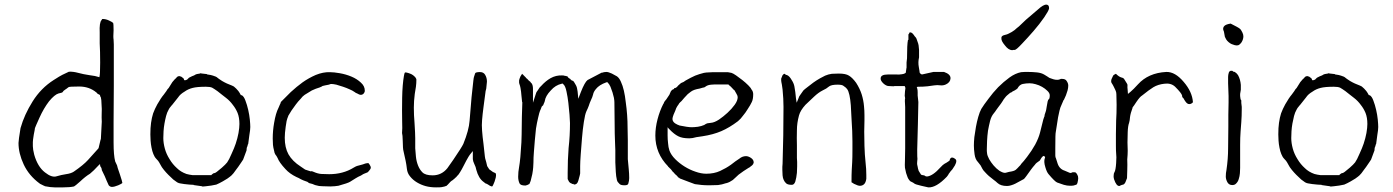

<svg xmlns="http://www.w3.org/2000/svg" viewBox="-20 -794 6023 830"><path d="M396 -69ZM413 -76Q413 -76 413 -82L410 -84L408 -81L404 -77Q385 -56 369 -43Q349 -31 327 -10Q316 0 309 5.5Q302 11 300 12Q282 16 253 16H216Q199 16 174 11Q172 9 170 9Q167 8 160 4Q153 1 151 -1Q105 -35 82.5 -83Q60 -131 60 -176Q60 -187 69 -242V-241Q85 -298 121 -355.5Q157 -413 212 -448Q240 -466 249.5 -470.5Q259 -475 278 -484Q296 -485 318 -479Q340 -473 367 -469Q393 -466 407 -461L409 -460L410 -462Q413 -473 413 -523Q413 -574 411 -606V-631Q411 -643 411 -653Q409 -697 419 -707L420 -708V-709Q420 -710 421 -711Q422 -712 423 -712H424Q437 -712 451 -705.5Q465 -699 469 -695Q471 -691 471 -663Q469 -633 471 -623Q472 -614 472 -602V-424L471 -267Q471 -235 471 -179Q471 -122 478 -96L486 -79Q486 -75 498 -41Q509 -8 509 -3Q507 0 491 7Q474 14 464 14Q456 14 450 7Q441 -12 433 -32L420 -59Q420 -68 413 -76ZM411 -384Q401 -388 398 -393V-394H397Q366 -420 322.5 -420Q279 -420 276 -417Q269 -411 261 -406Q253 -401 251 -396Q249 -393 233 -390Q216 -385 192 -356Q169 -326 150.5 -285Q132 -244 131 -240Q131 -236 126 -212Q122 -187 122 -180V-162Q122 -149 128 -125Q143 -73 174 -49Q204 -25 225 -32Q245 -38 265 -41Q287 -44 299 -52Q341 -81 360 -102Q379 -123 405 -152V-153H406Q410 -172 415 -191L416 -192L420 -268Q419 -287 419.5 -299Q420 -311 420 -322V-323L418 -361Q417 -370 416 -373Q414 -375 414 -376Q414 -378 412 -383Z M981 -129Q993 -155 999 -173Q1007 -197 1011 -219Q1015 -242 1015 -258Q1015 -286 1007 -306Q999 -325 987 -340Q974 -358 957 -371Q948 -378 939 -385Q930 -392 920 -400Q906 -410 897 -415Q888 -419 870 -419Q832 -419 813 -414Q793 -409 778 -398Q759 -387 750 -373Q746 -367 723 -339Q723 -339 722 -338H721V-337L717 -332Q713 -328 709 -320Q702 -308 698 -292.5Q694 -277 691 -260Q688 -243 687 -226.5Q686 -210 686 -197Q686 -176 692.5 -152Q699 -128 713 -106Q726 -84 745 -67Q761 -51 786 -42Q793 -40 799 -39L812 -37H813H892H894L895 -39Q903 -46 906 -45.5Q909 -45 917 -51Q925 -57 939 -69Q955 -83 962 -92Q970 -103 981 -129ZM1023 -92Q1007 -68 1001 -61Q988 -42 981 -36Q977 -32 963 -22Q953 -16 943 -10Q938 -7 928 -2Q916 3 915 4Q893 9 871 11Q856 13 853 12V11Q852 11 845 10L817 6Q817 5 817 5V6Q817 6 817 6V5Q812 5 799 4Q790 3 780 2H779Q770 1 760 -1Q752 -2 748 -5H747Q738 -11 729 -18Q718 -28 708 -38Q698 -48 689 -59Q678 -73 677 -76Q672 -86 668 -92Q665 -98 656 -107H657H656Q648 -115 643 -128Q638 -140 635 -156Q632 -171 631 -186Q630 -201 630 -213Q630 -242 633 -263Q636 -285 642 -304Q649 -323 660 -343Q676 -371 688 -385Q699 -399 699 -400L704 -408Q709 -412 715 -423Q722 -435 725 -439Q738 -455 742 -457V-458Q746 -462 749 -464Q752 -465 756 -465Q758 -465 762 -463H763Q775 -455 775 -452Q775 -448 778 -447Q782 -447 784 -448L787 -449L788 -450H789L797 -458Q797 -458 801 -460Q810 -465 819 -468Q828 -474 832 -474Q848 -476 848 -478Q849 -475 851 -477L852 -476H854L872 -474Q875 -474 876 -472H877Q893 -470 901 -467Q915 -463 920 -458Q923 -455 940 -444Q950 -438 961 -433Q982 -424 983 -424Q984 -424 991 -420Q996 -416 1001 -411Q1005 -407 1010 -401Q1014 -396 1019 -387L1020 -385L1021 -383H1023L1024 -382H1026Q1035 -376 1041 -359Q1048 -341 1053 -319Q1058 -297 1060 -277Q1062 -256 1062 -245Q1062 -233 1058 -210Q1055 -191 1053 -172Q1050 -168 1050 -163Q1049 -160 1047 -156V-155Q1046 -152 1046 -146Q1046 -143 1044 -139Q1032 -107 1031 -104Q1030 -103 1023 -92ZM832 -474Q832 -475 832 -475Z M1513 -396Q1511 -397 1510 -398Q1505 -402 1491 -408Q1478 -414 1463 -419Q1447 -424 1434 -428Q1420 -431 1412 -431H1411H1410Q1405 -428 1386 -425Q1379 -424 1373 -422V-421Q1368 -419 1362 -416Q1345 -411 1328 -403Q1317 -397 1297 -384Q1288 -378 1279 -366Q1269 -356 1259 -342.5Q1249 -329 1240 -316Q1232 -303 1226 -293V-292Q1222 -283 1219 -271Q1217 -260 1215 -246Q1213 -233 1212 -220Q1211 -207 1211 -199V-198Q1211 -156 1227 -127Q1244 -97 1280 -74Q1297 -62 1299 -61Q1306 -58 1311 -57L1324 -53L1325 -54Q1330 -54 1336 -51Q1354 -43 1369 -42Q1384 -41 1403 -41Q1433 -41 1459 -48Q1486 -55 1510 -70Q1520 -76 1525 -77Q1544 -82 1545.5 -82.5Q1547 -83 1549 -83.5Q1551 -84 1556 -86Q1560 -88 1571 -89Q1574 -89 1578 -82Q1583 -74 1583 -70Q1583 -64 1578 -59Q1571 -50 1569 -49L1554 -43Q1549 -41 1545 -38Q1542 -36 1540 -35Q1528 -30 1517 -23Q1506 -16 1493 -8Q1483 -2 1443 9H1444Q1444 9 1443 9Q1429 11 1427 11Q1420 11 1408 12L1373 11L1359 10Q1344 7 1342 6Q1329 0 1322 -1Q1316 -2 1314 -4Q1309 -9 1303 -10Q1291 -14 1281 -19Q1271 -25 1261 -29Q1232 -43 1214 -63Q1187 -92 1180 -111Q1177 -116 1175 -120Q1172 -123 1171 -125Q1169 -130 1167 -133Q1166 -137 1165 -142Q1161 -157 1160 -168Q1159 -180 1159 -195Q1159 -229 1165 -263Q1172 -305 1184 -328Q1189 -340 1190 -342Q1194 -349 1194 -353Q1215 -374 1237 -396Q1262 -419 1288 -438Q1315 -457 1345 -470Q1377 -483 1406 -482Q1423 -482 1449 -477.5Q1475 -473 1499 -463Q1523 -453 1540 -437Q1557 -422 1557 -402Q1557 -395 1552 -389.5Q1547 -384 1539 -384Q1534 -384 1524 -390L1517 -393L1515 -395Z M2026 -444 2027 -450V-452Q2027 -457 2034 -477Q2036 -482 2053 -482.5Q2070 -483 2077 -471Q2085 -458 2085 -441Q2083 -421 2082 -411Q2081 -405 2079 -399V-398Q2078 -391 2077 -383Q2076 -375 2070 -330Q2066 -300 2064 -275Q2062 -254 2064 -229Q2066 -202 2070 -173Q2075 -128 2076 -118Q2076 -112 2082 -93Q2084 -83 2086 -76L2095 -62L2109 -52L2110 -51Q2115 -49 2121 -46Q2123 -46 2124 -41Q2125 -36 2123 -26Q2122 -23 2118 -9Q2114 1 2113 3Q2111 7 2109 11L2106 12Q2099 11 2090 4Q2084 0 2079 -1Q2075 -4 2070 -8Q2049 -23 2039 -60Q2037 -68 2036 -72Q2032 -81 2030 -86Q2028 -91 2026 -96Q2025 -101 2024 -106Q2024 -111 2024 -121V-141L2011 -125Q2007 -120 1996 -100Q1990 -88 1983 -75Q1976 -61 1969 -50Q1963 -39 1954 -31L1953 -29L1949 -26L1945 -22L1940 -18L1938 -16Q1931 -12 1927 -8L1915 5Q1913 6 1911 9Q1902 13 1889 15Q1884 16 1865 16Q1840 16 1820 10.5Q1800 5 1782.5 -5.5Q1765 -16 1753 -31Q1741 -45 1739 -64Q1737 -82 1733.5 -99Q1730 -116 1726 -133Q1722 -149 1722 -157Q1722 -171 1721 -185Q1720 -195 1720 -205V-206Q1719 -213 1718 -219Q1718 -228 1719 -240Q1719 -248 1718.5 -269Q1718 -290 1718 -316.5Q1718 -343 1718.5 -371.5Q1719 -400 1721 -424Q1723 -448 1726 -465Q1728 -477 1730 -480H1731Q1731 -481 1733 -481Q1737 -481 1748 -477.5Q1759 -474 1765.5 -469Q1772 -464 1776 -459Q1780 -453 1780 -450Q1780 -434 1778 -419Q1775 -404 1773 -388Q1771 -373 1770 -358Q1769 -343 1769 -329Q1769 -296 1772 -262Q1775 -216 1775 -196V-153Q1775 -147 1778 -117Q1780 -97 1787 -79Q1794 -61 1806 -49Q1819 -36 1850 -36Q1870 -36 1886 -44Q1902 -52 1914 -67Q1925 -82 1940 -104Q1976 -157 1983 -172Q2007 -231 2010 -272Q2019 -390 2026 -443Z M2428 -465 2433 -464Q2436 -457 2445 -453Q2447 -449 2450 -448V-447L2458 -444V-443H2459Q2461 -441 2470 -425Q2475 -416 2477 -398L2480 -367L2491 -396Q2508 -439 2520 -448Q2529 -452 2581 -480H2584Q2587 -481 2591 -482Q2597 -483 2601 -483Q2610 -483 2625 -476Q2644 -466 2647 -464Q2657 -457 2664 -441Q2672 -424 2677 -402Q2682 -380 2685 -353Q2689 -325 2691 -297Q2693 -270 2693 -241Q2694 -213 2694 -187Q2694 -162 2694 -141Q2694 -120 2694 -106Q2696 -83 2698 -63Q2700 -43 2700 -24Q2700 -13 2696 0Q2694 7 2680 7Q2663 7 2658 1Q2653 -4 2650 -8Q2649 -10 2647 -15Q2643 -32 2642 -51Q2641 -71 2640 -92Q2640 -107 2640 -119Q2640 -126 2640 -132Q2640 -138 2640 -145Q2640 -158 2639 -171Q2637 -217 2637 -262Q2636 -307 2636 -352Q2636 -359 2634 -371Q2631 -382 2628 -394Q2624 -407 2619 -419Q2614 -430 2608 -436L2605 -439L2601 -438Q2570 -427 2556 -409Q2546 -397 2544 -386Q2541 -374 2535 -362Q2529 -349 2525 -336V-337Q2525 -337 2525 -336Q2521 -325 2515 -313Q2509 -300 2504 -267Q2499 -235 2496 -198Q2493 -162 2490.5 -127.5Q2488 -93 2488 -76V-61Q2488 -54 2488 -47V-46Q2488 -42 2487 -40V-39Q2486 -35 2485 -31Q2484 -28 2483 -24L2482 -20V-21Q2482 -20 2482 -20Q2480 -15 2480 -13Q2478 -5 2473 0Q2468 4 2460 4Q2460 4 2460 1H2454Q2454 1 2454 1H2453Q2451 -1 2449 -2H2448H2447Q2440 -7 2439 -10L2434 -20V-24V-31V-47Q2434 -102 2438 -154Q2444 -207 2444 -262Q2444 -273 2442 -298Q2440 -323 2437 -349Q2434 -375 2429 -398Q2424 -423 2415 -430L2412 -433L2408 -432Q2381 -426 2361 -403Q2338 -379 2335 -357Q2334 -352 2332 -349Q2330 -344 2328 -339L2327 -338Q2324 -336 2322 -333L2321 -332V-331Q2320 -329 2318 -323V-324Q2318 -324 2318 -323Q2314 -315 2311 -304.5Q2308 -294 2306 -284Q2301 -263 2297 -238Q2294 -213 2292 -187Q2290 -159 2288 -137Q2286 -112 2286 -91Q2286 -85 2285 -71Q2284 -57 2281 -41Q2278 -26 2274 -12Q2272 -6 2270 -2L2268 2H2267Q2264 4 2259 6H2258Q2254 8 2251 8H2250Q2231 8 2226 -1Q2220 -14 2220 -30Q2220 -41 2221 -51Q2222 -62 2224 -72Q2230 -105 2234 -179Q2235 -192 2236 -288L2238 -352L2237 -353Q2235 -368 2234 -382Q2233 -398 2230 -414Q2229 -419 2228 -423Q2227 -426 2225 -432Q2225 -434 2224 -437V-446Q2224 -450 2230 -464Q2231 -465 2237 -475L2241 -471Q2242 -471 2243 -469L2244 -468L2253 -459Q2254 -457 2255 -456L2256 -455H2257Q2260 -452 2262 -450Q2264 -447 2268 -444L2273 -440Q2273 -439 2274 -438Q2275 -436 2278 -434Q2284 -426 2284 -410V-406V-400V-350L2298 -393Q2299 -395 2300 -397Q2301 -399 2303 -401Q2309 -410 2313 -416Q2318 -421 2320 -423Q2339 -444 2360 -456Q2383 -469 2410 -468Q2419 -468 2422 -466Q2423 -466 2424 -466Z M2882 -60Q2880 -63 2874 -68Q2872 -71 2870 -72Q2869 -73 2868 -74V-75Q2813 -131 2813 -208Q2813 -242 2822.5 -278.5Q2832 -315 2848 -346H2849Q2850 -351 2853 -355.5Q2856 -360 2859 -363L2860 -364L2872 -382Q2875 -386 2876 -390Q2878 -394 2880 -399Q2882 -402 2884.5 -404.5Q2887 -407 2891 -408L2892 -409H2894V-411V-413H2896H2897H2898Q2900 -414 2902 -415Q2906 -417 2909 -421Q2912 -425 2916 -428Q2920 -431 2924 -435Q2936 -439 2944 -446Q2967 -459 2985 -467Q3003 -474 3023 -479Q3034 -481 3043 -481Q3052 -481 3063 -482H3112Q3118 -482 3126 -482Q3133 -481 3142 -479Q3149 -477 3162 -468Q3175 -459 3189 -448Q3203 -437 3215 -425Q3226 -414 3228 -408L3229 -407Q3236 -398 3236 -387Q3236 -365 3230 -353Q3224 -340 3212 -322Q3207 -314 3202.5 -307.5Q3198 -301 3192 -294Q3187 -287 3182 -281.5Q3177 -276 3170 -270Q3133 -242 3098 -227Q3063 -212 3017 -205L2990 -201Q2973 -196 2960 -196Q2929 -196 2912 -205Q2894 -214 2875 -234L2870 -239L2866 -244V-237V-231V-208Q2866 -192 2868 -175Q2869 -158 2874 -143Q2881 -124 2899 -106Q2917 -88 2939.5 -74Q2962 -60 2986 -52Q3011 -43 3033 -43Q3067 -43 3093 -55Q3119 -67 3140 -82Q3150 -90 3159 -96.5Q3168 -103 3176 -108Q3189 -119 3205 -119Q3215 -119 3227 -111Q3238 -103 3238 -93V-90Q3236 -83 3231 -79Q3224 -73 3218 -69H3217Q3206 -62 3194.5 -54.5Q3183 -47 3173 -39Q3165 -32 3159 -26L3148 -16Q3141 -11 3134 -7.5Q3127 -4 3119 -2H3118Q3101 4 3084 6Q3066 7 3046 7Q3026 7 3012 5.5Q2998 4 2984 2L2957 -8Q2943 -13 2923 -21Q2921 -21 2920 -22Q2919 -23 2917 -24V-25H2916Q2912 -27 2911 -28L2910 -29V-30Q2906 -35 2902 -38Q2898 -41 2895 -45Q2892 -49 2888 -52Q2885 -55 2882 -60ZM2899 -315Q2897 -310 2892 -299Q2887 -286 2887 -280Q2887 -269 2898 -261Q2907 -255 2919 -251H2920Q2934 -248 2948 -246Q2962 -244 2970 -244Q2980 -244 2997 -246Q3014 -249 3022 -253H3023Q3033 -260 3038 -261Q3043 -262 3053 -263Q3068 -264 3088 -277Q3107 -290 3125 -306.5Q3143 -323 3156 -341Q3169 -359 3169 -374Q3169 -380 3164 -388Q3160 -396 3155 -404L3153 -405V-406Q3149 -407 3148 -410Q3145 -414 3142 -416V-417Q3137 -421 3135 -423L3130 -427V-428L3129 -429H3128H3127H3071Q3063 -429 3055 -428Q3039 -427 3029 -419Q3026 -417 3024 -416Q3023 -416 3023 -416Q3021 -416 3018 -415L3004 -411Q2992 -409 2983 -406Q2974 -403 2967 -398Q2960 -393 2953 -387Q2946 -380 2938 -371Q2930 -362 2926 -357Q2920 -352 2915 -346V-345Q2912 -340 2908 -335Q2903 -328 2899 -315Z M3661 -6Q3661 -41 3662 -59L3664 -94Q3665 -111 3665 -147V-183Q3665 -207 3664 -228Q3663 -250 3661 -282Q3660 -313 3658 -339Q3656 -365 3652 -383Q3648 -401 3642 -409Q3638 -415 3626 -423Q3620 -428 3601 -428Q3575 -428 3565 -421Q3552 -410 3536 -403Q3518 -394 3499 -376Q3481 -359 3462 -341Q3440 -317 3434 -295Q3425 -262 3425 -231Q3424 -196 3425 -166Q3425 -136 3425 -111Q3425 -107 3426 -94Q3426 -82 3426 -75Q3426 -61 3425 -47Q3423 -26 3418 -9Q3413 5 3403 5Q3386 5 3379 -1Q3372 -7 3368 -16Q3364 -24 3363 -36Q3362 -48 3362 -60Q3362 -67 3362 -73Q3363 -80 3363 -86Q3365 -147 3366 -208.5Q3367 -270 3367 -332Q3367 -350 3366 -368Q3364 -402 3363 -407Q3362 -416 3360 -428Q3357 -442 3357 -446Q3357 -452 3357 -454Q3358 -456 3361 -464Q3362 -469 3366 -472Q3368 -475 3372 -475Q3375 -472 3378 -470H3381L3383 -469Q3393 -465 3403 -447Q3411 -435 3414 -421Q3416 -409 3418 -396Q3419 -381 3421 -368L3424 -350L3431 -367Q3434 -378 3441 -386Q3448 -396 3453 -403Q3458 -408 3470 -417Q3482 -427 3496 -437Q3510 -447 3525 -455.5Q3540 -464 3547 -467Q3561 -473 3576 -475Q3591 -476 3606 -476Q3636 -476 3650 -467Q3665 -458 3681 -436Q3697 -411 3705 -386Q3713 -360 3715 -335Q3717 -316 3717 -296Q3717 -289 3717 -273Q3716 -255 3716 -225Q3716 -201 3717 -163.5Q3718 -126 3722 -89Q3725 -64 3725 -38Q3725 -30 3725 -21Q3724 -13 3721 -6Q3718 1 3712 5Q3704 10 3694 9Q3690 9 3675 2Q3671 1 3668 -2Q3661 -6 3661 -6ZM3712 5ZM3453 -403Z M3911 -651 3912 -654Q3912 -654 3915 -654Q3921 -654 3927 -647Q3930 -644 3931 -642Q3933 -638 3938 -633Q3942 -629 3946 -615Q3950 -605 3951 -598L3953 -578V-546Q3948 -525 3952 -504Q3954 -490 3955 -486V-485Q3955 -478 3960 -475Q3964 -471 3970 -473L4015 -483Q4039 -483 4061 -483V-482V-483Q4090 -473 4089 -455Q4088 -438 4069 -429Q4058 -424 4047 -425Q4031 -427 4019 -425L3990 -421Q3972 -419 3949 -419L3943 -418L3945 -412Q3947 -406 3947 -395Q3947 -383 3947 -381L3950 -353L3948 -258Q3945 -162 3945 -146Q3945 -111 3946 -107Q3946 -104 3945 -96Q3944 -85 3945 -82Q3946 -80 3947 -73Q3948 -65 3951 -57V-56L3961 -40Q3963 -37 3974 -36L3977 -35Q3981 -31 3987 -31Q4012 -33 4046 -71Q4056 -82 4063 -86Q4067 -88 4072 -91Q4076 -94 4078 -95Q4082 -97 4084 -99L4085 -100V-101Q4088 -113 4096 -113Q4101 -113 4108 -108Q4114 -104 4114 -98Q4114 -90 4108 -79Q4101 -67 4097 -62Q4092 -57 4089 -53Q4086 -49 4084 -46Q4081 -43 4079 -38L4073 -30Q4027 18 3993 16Q3988 15 3962 9Q3936 3 3932 -1Q3929 -4 3920 -8Q3914 -10 3911 -15Q3906 -21 3903.5 -27.5Q3901 -34 3897 -46Q3894 -59 3892 -69Q3891 -79 3892 -99Q3893 -119 3893 -153V-331Q3891 -363 3892 -367L3893 -368L3891 -380Q3892 -402 3894 -413V-414L3891 -422H3850Q3845 -422 3843 -421L3822 -422Q3811 -422 3798 -434Q3786 -446 3787 -455Q3787 -472 3818 -472Q3825 -472 3828 -472H3857Q3865 -471 3878 -473Q3887 -474 3892 -477Q3898 -480 3896 -487Q3896 -488 3897 -489Q3898 -492 3898 -497Q3898 -500 3899 -502Q3899 -503 3899 -514V-524L3901 -542Q3901 -602 3905 -621Q3906 -622 3907 -622Q3907 -634 3907 -643V-646H3908Z M4309 -632Q4310 -640 4324 -643Q4334 -645 4341 -649Q4354 -655 4366 -664Q4370 -668 4375 -672Q4380 -676 4385 -680Q4395 -690 4406 -700Q4415 -709 4426 -718Q4448 -737 4467 -753Q4491 -775 4504 -774Q4516 -773 4515 -757Q4513 -747 4494 -719Q4474 -690 4448 -660Q4422 -630 4398 -605Q4373 -578 4366 -578Q4362 -578 4360 -578Q4358 -577 4355 -577Q4339 -578 4324 -598Q4308 -617 4309 -628ZM4360 -400Q4357 -399 4354 -396Q4352 -395 4351 -394V-395L4350 -394Q4349 -393 4348 -393H4347L4346 -392Q4340 -387 4334 -382Q4329 -378 4324 -371Q4318 -364 4315 -358Q4312 -353 4307 -346Q4301 -339 4295 -330L4287 -319Q4282 -311 4276 -304Q4265 -291 4260 -271Q4255 -251 4251 -229Q4248 -206 4247 -185Q4246 -164 4246 -150Q4246 -150 4246 -141Q4246 -137 4247 -131Q4248 -121 4256 -106Q4264 -92 4275 -79Q4287 -65 4300 -56Q4318 -45 4327 -47Q4334 -49 4342 -51Q4364 -54 4371 -60Q4378 -66 4385 -74Q4392 -80 4395 -86Q4405 -96 4420 -116Q4440 -142 4455 -169Q4470 -197 4476 -221Q4489 -273 4490 -277Q4494 -287 4494 -289L4495 -290L4496 -298Q4497 -300 4500 -310Q4502 -315 4503 -322Q4504 -327 4505 -334Q4506 -340 4507 -345Q4508 -351 4509 -356Q4511 -360 4511 -363H4512L4513 -364Q4518 -367 4518 -382Q4518 -392 4507 -402Q4498 -411 4485 -418.5Q4472 -426 4457 -430Q4443 -434 4431 -434Q4416 -434 4401 -431Q4387 -428 4378 -411Q4377 -411 4377 -410H4376Q4375 -409 4373 -407H4372Q4370 -405 4368 -404Q4363 -402 4360 -400ZM4621 8Q4617 9 4605 9Q4593 9 4579 5Q4564 0 4550 -5Q4540 -9 4513 -41Q4505 -50 4499 -71Q4491 -96 4497 -111Q4500 -117 4493 -119L4491 -120L4489 -119Q4484 -115 4481 -110Q4477 -103 4475 -100Q4458 -89 4454 -82Q4445 -72 4437 -61Q4425 -44 4416.5 -32.5Q4408 -21 4406 -20Q4403 -18 4369 0Q4361 4 4351 7Q4342 10 4333 10Q4306 10 4292 -3Q4286 -9 4275 -17Q4264 -25 4255 -33Q4246 -41 4238 -50Q4230 -58 4227 -64Q4223 -72 4219 -79Q4215 -85 4208 -93Q4196 -105 4193 -127Q4190 -149 4190 -165Q4190 -180 4192 -201Q4195 -223 4199 -246Q4203 -268 4209 -289Q4215 -310 4222 -323Q4233 -341 4253 -367Q4272 -393 4295 -417Q4318 -440 4344 -459Q4369 -477 4394 -482Q4403 -483 4410 -483Q4418 -483 4425 -483Q4443 -483 4463 -481Q4482 -479 4495 -471Q4501 -467 4508 -463Q4517 -456 4523 -455Q4529 -453 4535 -451Q4542 -449 4550 -449H4551Q4558 -449 4564 -452L4566 -453Q4567 -453 4571 -453H4570H4571Q4586 -453 4591 -444Q4598 -434 4598 -424Q4598 -415 4595 -403Q4589 -386 4588 -382Q4584 -373 4579 -362H4578Q4574 -352 4569 -341Q4563 -329 4560 -315Q4554 -289 4554 -287Q4545 -228 4544 -223Q4542 -217 4542 -156V-122Q4542 -114 4545 -109Q4546 -105 4552 -87Q4560 -63 4583 -56Q4590 -53 4604 -47Q4610 -45 4615 -49Q4625 -50 4627 -49H4628Q4630 -49 4634 -44Q4638 -38 4640 -32Q4642 -23 4640 -14Q4638 -1 4635 3Q4632 5 4621 8Z M4825 7Q4821 10 4819 10Q4806 11 4796 -19Q4794 -26 4794 -32Q4794 -44 4798 -50Q4803 -59 4805 -89Q4807 -118 4805 -131Q4804 -142 4804 -163V-214Q4804 -245 4805 -273Q4807 -302 4807 -341Q4806 -380 4806 -387Q4806 -396 4802 -404Q4799 -410 4795 -418.5Q4791 -427 4785 -436Q4782 -442 4785 -452Q4790 -464 4792 -467Q4794 -470 4798 -472Q4801 -473 4804 -475Q4817 -462 4828 -459Q4838 -457 4841 -450Q4847 -441 4851 -434Q4854 -430 4854 -426Q4853 -419 4855 -402L4856 -388L4867 -397Q4880 -408 4899 -429Q4944 -479 5022 -483Q5060 -484 5097 -440Q5134 -397 5137 -352Q5130 -344 5121 -344Q5112 -344 5104 -356Q5101 -360 5100 -362Q5098 -368 5092 -373Q5090 -376 5090 -381Q5088 -391 5060 -419Q5042 -436 5013 -432Q4986 -429 4966 -417Q4948 -406 4917 -381Q4908 -376 4893 -354Q4880 -334 4877 -331L4876 -330V-328Q4867 -304 4865 -288Q4864 -273 4861 -263Q4856 -250 4855 -223Q4855 -197 4854 -178Q4855 -159 4855 -142.5Q4855 -126 4853 -105Q4854 -84 4853 -56L4852 -24Q4851 -23 4849.5 -17.5Q4848 -12 4845 -6Q4842 0 4838 3Q4831 5 4825 7Z M5271 -657Q5269 -661 5268 -665Q5266 -675 5273 -682Q5280 -689 5300 -692Q5305 -690 5327 -678Q5338 -672 5342 -668Q5346 -663 5350.5 -654Q5355 -645 5355 -637Q5355 -624 5347 -611Q5338 -599 5331 -598Q5324 -597 5317 -599Q5310 -601 5304 -603.5Q5298 -606 5291 -612Q5284 -618 5280.5 -624Q5277 -630 5275 -635Q5273 -648 5271 -657ZM5346 -360V-350V-349L5348 -332V-323Q5348 -292 5346 -266L5343 -226Q5341 -199 5341 -168V-68Q5341 -58 5340 -45Q5339 -32 5335 -20Q5332 -9 5324 -1Q5318 6 5307 6Q5293 6 5286 -6Q5279 -19 5279 -31Q5279 -46 5282 -60Q5289 -108 5289 -153Q5289 -199 5290 -247Q5290 -273 5290 -298Q5291 -324 5291 -351V-379L5289 -434V-462Q5289 -470 5292 -480Q5295 -488 5302 -488H5307L5312 -484Q5315 -483 5318 -483L5319 -482Q5327 -477 5332 -469Q5337 -460 5340 -449.5Q5343 -439 5344 -427V-406L5341 -388V-387V-379Q5341 -377 5342 -371Q5342 -364 5346 -360Z M5857 -129Q5869 -155 5875 -173Q5883 -197 5887 -219Q5891 -242 5891 -258Q5891 -286 5883 -306Q5875 -325 5863 -340Q5850 -358 5833 -371Q5824 -378 5815 -385Q5806 -392 5796 -400Q5782 -410 5773 -415Q5764 -419 5746 -419Q5708 -419 5689 -414Q5669 -409 5654 -398Q5635 -387 5626 -373Q5622 -367 5599 -339Q5599 -339 5598 -338H5597V-337L5593 -332Q5589 -328 5585 -320Q5578 -308 5574 -292.5Q5570 -277 5567 -260Q5564 -243 5563 -226.5Q5562 -210 5562 -197Q5562 -176 5568.5 -152Q5575 -128 5589 -106Q5602 -84 5621 -67Q5637 -51 5662 -42Q5669 -40 5675 -39L5688 -37H5689H5768H5770L5771 -39Q5779 -46 5782 -45.5Q5785 -45 5793 -51Q5801 -57 5815 -69Q5831 -83 5838 -92Q5846 -103 5857 -129ZM5899 -92Q5883 -68 5877 -61Q5864 -42 5857 -36Q5853 -32 5839 -22Q5829 -16 5819 -10Q5814 -7 5804 -2Q5792 3 5791 4Q5769 9 5747 11Q5732 13 5729 12V11Q5728 11 5721 10L5693 6Q5693 5 5693 5V6Q5693 6 5693 6V5Q5688 5 5675 4Q5666 3 5656 2H5655Q5646 1 5636 -1Q5628 -2 5624 -5H5623Q5614 -11 5605 -18Q5594 -28 5584 -38Q5574 -48 5565 -59Q5554 -73 5553 -76Q5548 -86 5544 -92Q5541 -98 5532 -107H5533H5532Q5524 -115 5519 -128Q5514 -140 5511 -156Q5508 -171 5507 -186Q5506 -201 5506 -213Q5506 -242 5509 -263Q5512 -285 5518 -304Q5525 -323 5536 -343Q5552 -371 5564 -385Q5575 -399 5575 -400L5580 -408Q5585 -412 5591 -423Q5598 -435 5601 -439Q5614 -455 5618 -457V-458Q5622 -462 5625 -464Q5628 -465 5632 -465Q5634 -465 5638 -463H5639Q5651 -455 5651 -452Q5651 -448 5654 -447Q5658 -447 5660 -448L5663 -449L5664 -450H5665L5673 -458Q5673 -458 5677 -460Q5686 -465 5695 -468Q5704 -474 5708 -474Q5724 -476 5724 -478Q5725 -475 5727 -477L5728 -476H5730L5748 -474Q5751 -474 5752 -472H5753Q5769 -470 5777 -467Q5791 -463 5796 -458Q5799 -455 5816 -444Q5826 -438 5837 -433Q5858 -424 5859 -424Q5860 -424 5867 -420Q5872 -416 5877 -411Q5881 -407 5886 -401Q5890 -396 5895 -387L5896 -385L5897 -383H5899L5900 -382H5902Q5911 -376 5917 -359Q5924 -341 5929 -319Q5934 -297 5936 -277Q5938 -256 5938 -245Q5938 -233 5934 -210Q5931 -191 5929 -172Q5926 -168 5926 -163Q5925 -160 5923 -156V-155Q5922 -152 5922 -146Q5922 -143 5920 -139Q5908 -107 5907 -104Q5906 -103 5899 -92ZM5708 -474Q5708 -475 5708 -475Z"/></svg>

Font: ToneOZ-Tsuipita-TC
Style: Tsuipita-TC
Weight: 400
Designer: :Jeffrey Xuan (Chih-Lin Hsuan)  :
Foundry: jeffreyx@gmail.com, cjkFonts.io
Version: Version 0.24071